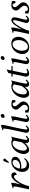

<svg xmlns="http://www.w3.org/2000/svg" viewBox="2224 -3048 826 5315"><g transform="rotate(-90 2637.5 -391.0)"><path d="M225.1 -498Q233.4 -486.3 233.4 -459Q233.4 -429.7 224.6 -388.2Q216.3 -349.1 189.9 -236.8Q240.7 -343.8 308.1 -417.2Q375.5 -490.7 434.6 -490.7Q480 -490.7 502 -463.6Q523.9 -436.5 523.9 -397.5Q523.9 -385.7 503.7 -365.7Q483.4 -345.7 467.8 -340.3H459.5Q456.1 -373.5 441.7 -395.5Q427.2 -417.5 400.9 -417.5Q363.3 -417.5 309.6 -354.7Q255.9 -292 208.3 -193.4Q160.6 -94.7 141.6 0Q115.7 -2.9 98.1 -2.9L53.7 0Q98.1 -190.9 125 -335.9Q132.8 -378.9 132.8 -407.7Q132.8 -434.6 106 -434.6Q91.8 -434.6 83 -432.6L84 -454.1Q108.4 -458.5 130.6 -465.1Q152.8 -471.7 182.9 -482.9Q212.9 -494.1 225.1 -498Z M899.9 -136.2 919.9 -121.1Q907.2 -100.6 887.2 -79.8Q867.2 -59.1 841.1 -40Q814.9 -21 781.2 -9.3Q747.6 2.4 713.4 2.4Q653.3 2.4 612.8 -23.2Q572.3 -48.8 554.4 -90.8Q536.6 -132.8 536.6 -189Q536.6 -266.6 574.7 -336.2Q612.8 -405.8 678.7 -448.2Q744.6 -490.7 820.3 -490.7Q884.8 -490.7 919.9 -461.2Q955.1 -431.6 955.1 -383.3Q955.1 -342.3 929.9 -309.1Q904.8 -275.9 864.7 -256.1Q824.7 -236.3 778.3 -225.8Q731.9 -215.3 685.5 -215.3Q658.7 -215.3 624.5 -218.8Q625 -147.9 656 -105.7Q687 -63.5 753.9 -63.5Q798.8 -63.5 833.5 -83.5Q868.2 -103.5 899.9 -136.2ZM800.3 -456.5Q764.6 -456.5 733.4 -438.7Q702.1 -420.9 680.9 -391.6Q659.7 -362.3 645.8 -328.1Q631.8 -293.9 627 -258.3Q657.7 -249.5 692.4 -249.5Q765.6 -249.5 816.4 -288.1Q867.2 -326.7 867.2 -387.7Q867.2 -416.5 850.8 -436.5Q834.5 -456.5 800.3 -456.5ZM808.1 -561.5H779.3L831.5 -691.4Q834.5 -698.7 839.8 -704.1Q850.1 -714.4 865.7 -714.4Q881.8 -714.4 892.3 -704.1Q902.8 -693.8 902.8 -678.2Q902.8 -662.1 894.5 -653.8Z M1337.9 -116.2Q1286.6 -57.1 1241.2 -27.3Q1195.8 2.4 1143.1 2.4Q1092.8 2.4 1062.3 -38.3Q1031.7 -79.1 1031.7 -148.9Q1031.7 -207.5 1055.4 -268.1Q1079.1 -328.6 1119.6 -378.2Q1160.2 -427.7 1219.7 -459.2Q1279.3 -490.7 1345.2 -490.7Q1370.6 -490.7 1401.1 -481.2Q1431.6 -471.7 1444.3 -471.7Q1454.6 -471.7 1460.4 -474.1L1513.7 -493.7Q1499 -456.1 1473.4 -342.5Q1447.8 -229 1430.2 -135.7Q1423.3 -101.6 1423.3 -83Q1423.3 -46.4 1450.2 -46.4Q1474.6 -46.4 1509.8 -93.3L1537.1 -75.7Q1516.6 -44.4 1482.9 -21Q1449.2 2.4 1412.6 2.4Q1374 2.4 1353.3 -18.8Q1332.5 -40 1332.5 -71.3Q1332.5 -90.8 1337.9 -116.2ZM1357.9 -204.1Q1387.7 -341.3 1402.3 -418.5Q1397 -425.8 1388.7 -433.3Q1380.4 -440.9 1363.8 -448.7Q1347.2 -456.5 1329.6 -456.5Q1276.4 -456.5 1228.8 -414.8Q1181.2 -373 1152.8 -303.2Q1124.5 -233.4 1124.5 -155.3Q1124.5 -111.3 1142.8 -86.2Q1161.1 -61 1191.4 -61Q1213.9 -61 1236.8 -73.2Q1259.8 -85.4 1282 -108.6Q1304.2 -131.8 1321 -153.1Q1337.9 -174.3 1357.9 -204.1Z M1828.1 -781.2Q1836.4 -770 1836.4 -736.8Q1836.4 -722.2 1833 -699.7Q1829.6 -677.2 1822.8 -643.8Q1815.9 -610.4 1809.1 -580.8Q1802.2 -551.3 1791 -502.9Q1779.8 -454.6 1772.5 -421.9Q1708.5 -132.3 1708.5 -84Q1708.5 -64.5 1715.1 -55.4Q1721.7 -46.4 1735.8 -46.4Q1759.8 -46.4 1794.9 -93.3L1822.3 -75.7Q1802.7 -44.9 1769.3 -21.2Q1735.8 2.4 1697.8 2.4Q1659.7 2.4 1638.7 -19Q1617.7 -40.5 1617.7 -75.7Q1617.7 -86.4 1624.3 -119.1Q1630.9 -151.9 1646.7 -222.2Q1662.6 -292.5 1670.9 -330.1Q1735.8 -627.4 1735.8 -689.5Q1735.8 -705.6 1728.3 -711.7Q1720.7 -717.8 1706.1 -717.8Q1693.8 -717.8 1686 -715.8L1687 -737.3Q1708.5 -741.2 1731 -747.8Q1753.4 -754.4 1785.6 -766.1Q1817.9 -777.8 1828.1 -781.2Z M2066.9 -498Q2075.2 -486.8 2075.2 -454.1Q2075.2 -420.4 2040.8 -273.7Q2006.3 -127 2006.3 -84Q2006.3 -64.5 2012.9 -55.4Q2019.5 -46.4 2033.7 -46.4Q2057.6 -46.4 2092.8 -93.3L2120.1 -75.7Q2100.6 -44.9 2067.1 -21.2Q2033.7 2.4 1995.6 2.4Q1957.5 2.4 1936.5 -19Q1915.5 -40.5 1915.5 -75.7Q1915.5 -98.6 1945.1 -231.9Q1974.6 -365.2 1974.6 -406.2Q1974.6 -434.6 1945.3 -434.6Q1932.6 -434.6 1924.8 -432.6L1925.8 -454.1Q1947.3 -458 1969.7 -464.6Q1992.2 -471.2 2024.4 -482.9Q2056.6 -494.6 2066.9 -498ZM2096.7 -783.7Q2115.7 -783.7 2127.7 -771.7Q2139.6 -759.8 2139.6 -741.2Q2139.6 -715.3 2119.4 -695.8Q2099.1 -676.3 2073.7 -676.3Q2054.2 -676.3 2042 -688.2Q2029.8 -700.2 2029.8 -718.8Q2029.8 -744.1 2050.5 -763.9Q2071.3 -783.7 2096.7 -783.7Z M2296.9 -31.7Q2333 -31.7 2363.5 -60.8Q2394 -89.8 2394 -135.3Q2394 -167.5 2363.8 -201.7L2303.7 -269.5Q2259.3 -319.8 2259.3 -365.7Q2259.3 -382.8 2267.8 -403.3Q2276.4 -423.8 2293.2 -443.8Q2310.1 -463.9 2340.1 -477.3Q2370.1 -490.7 2407.7 -490.7Q2466.3 -490.7 2523.4 -468.8Q2522.9 -458 2522.9 -435.1Q2522.9 -411.1 2524.4 -383.8L2466.8 -376Q2454.6 -456.5 2414.1 -456.5Q2389.2 -456.5 2370.8 -439.2Q2352.5 -421.9 2352.5 -392.6Q2352.5 -362.8 2379.9 -331.5L2439.9 -261.7Q2486.8 -207 2486.8 -159.2Q2486.8 -113.8 2459.5 -75.9Q2432.1 -38.1 2390.1 -17.8Q2348.1 2.4 2302.7 2.4Q2231.9 2.4 2178.2 -19Q2178.2 -24.9 2178.5 -37.4Q2178.7 -49.8 2178.7 -56.2Q2178.7 -79.6 2177.2 -105.5L2234.9 -113.3Q2246.6 -31.7 2296.9 -31.7Z M2893.6 -116.2Q2842.3 -57.1 2796.9 -27.3Q2751.5 2.4 2698.7 2.4Q2648.4 2.4 2617.9 -38.3Q2587.4 -79.1 2587.4 -148.9Q2587.4 -207.5 2611.1 -268.1Q2634.8 -328.6 2675.3 -378.2Q2715.8 -427.7 2775.4 -459.2Q2835 -490.7 2900.9 -490.7Q2926.3 -490.7 2956.8 -481.2Q2987.3 -471.7 3000 -471.7Q3010.3 -471.7 3016.1 -474.1L3069.3 -493.7Q3054.7 -456.1 3029.1 -342.5Q3003.4 -229 2985.8 -135.7Q2979 -101.6 2979 -83Q2979 -46.4 3005.9 -46.4Q3030.3 -46.4 3065.4 -93.3L3092.8 -75.7Q3072.3 -44.4 3038.6 -21Q3004.9 2.4 2968.3 2.4Q2929.7 2.4 2908.9 -18.8Q2888.2 -40 2888.2 -71.3Q2888.2 -90.8 2893.6 -116.2ZM2913.6 -204.1Q2943.4 -341.3 2958 -418.5Q2952.6 -425.8 2944.3 -433.3Q2936 -440.9 2919.4 -448.7Q2902.8 -456.5 2885.3 -456.5Q2832 -456.5 2784.4 -414.8Q2736.8 -373 2708.5 -303.2Q2680.2 -233.4 2680.2 -155.3Q2680.2 -111.3 2698.5 -86.2Q2716.8 -61 2747.1 -61Q2769.5 -61 2792.5 -73.2Q2815.4 -85.4 2837.6 -108.6Q2859.9 -131.8 2876.7 -153.1Q2893.6 -174.3 2913.6 -204.1Z M3466.3 -488.3 3459 -454.1H3336.4Q3307.6 -331.1 3269 -135.7Q3263.7 -107.4 3263.7 -90.8Q3263.7 -67.4 3273.7 -56.9Q3283.7 -46.4 3306.2 -46.4Q3332 -46.4 3376 -74.2L3390.6 -44.9Q3361.3 -24.4 3325.2 -11Q3289.1 2.4 3254.9 2.4Q3213.4 2.4 3193.1 -20.5Q3172.9 -43.5 3172.9 -80.6Q3172.9 -96.7 3176.8 -115.2Q3181.6 -138.2 3192.6 -186Q3203.6 -233.9 3209 -259.3Q3214.8 -287.1 3229.7 -361.1Q3244.6 -435.1 3248.5 -454.1H3173.8L3181.2 -488.3H3255.9L3274.4 -574.7Q3335 -601.6 3372.6 -622.6L3343.8 -488.3Z M3669.9 -498Q3678.2 -486.8 3678.2 -454.1Q3678.2 -420.4 3643.8 -273.7Q3609.4 -127 3609.4 -84Q3609.4 -64.5 3616 -55.4Q3622.6 -46.4 3636.7 -46.4Q3660.6 -46.4 3695.8 -93.3L3723.1 -75.7Q3703.6 -44.9 3670.2 -21.2Q3636.7 2.4 3598.6 2.4Q3560.5 2.4 3539.6 -19Q3518.6 -40.5 3518.6 -75.7Q3518.6 -98.6 3548.1 -231.9Q3577.6 -365.2 3577.6 -406.2Q3577.6 -434.6 3548.3 -434.6Q3535.6 -434.6 3527.8 -432.6L3528.8 -454.1Q3550.3 -458 3572.8 -464.6Q3595.2 -471.2 3627.4 -482.9Q3659.7 -494.6 3669.9 -498ZM3699.7 -783.7Q3718.8 -783.7 3730.7 -771.7Q3742.7 -759.8 3742.7 -741.2Q3742.7 -715.3 3722.4 -695.8Q3702.1 -676.3 3676.8 -676.3Q3657.2 -676.3 3645 -688.2Q3632.8 -700.2 3632.8 -718.8Q3632.8 -744.1 3653.6 -763.9Q3674.3 -783.7 3699.7 -783.7Z M4089.8 -490.7Q4178.7 -490.7 4227.1 -437Q4275.4 -383.3 4275.4 -297.4Q4275.4 -219.2 4235.8 -149.9Q4196.3 -80.6 4129.2 -39.1Q4062 2.4 3984.9 2.4Q3896 2.4 3847.9 -51Q3799.8 -104.5 3799.8 -189.9Q3799.8 -268.6 3838.9 -337.9Q3877.9 -407.2 3945.1 -449Q4012.2 -490.7 4089.8 -490.7ZM4071.3 -456.5Q4022.9 -456.5 3981 -420.7Q3939 -384.8 3914.6 -325.2Q3890.1 -265.6 3890.1 -198.2Q3890.1 -123.5 3918.9 -77.6Q3947.8 -31.7 4002.9 -31.7Q4050.8 -31.7 4093 -67.4Q4135.3 -103 4160.2 -162.4Q4185.1 -221.7 4185.1 -289.1Q4185.1 -363.8 4155.5 -410.2Q4126 -456.5 4071.3 -456.5Z M4740.2 -490.7Q4776.4 -490.7 4795.9 -467.8Q4815.4 -444.8 4815.4 -404.8Q4815.4 -375 4806.2 -335Q4800.3 -310.1 4783.4 -245.8Q4766.6 -181.6 4758.1 -142.8Q4749.5 -104 4749.5 -84Q4749.5 -46.4 4776.4 -46.4Q4800.8 -46.4 4835.9 -93.3L4863.3 -75.7Q4842.3 -43.9 4809.6 -20.8Q4776.9 2.4 4738.8 2.4Q4699.2 2.4 4679 -19.5Q4658.7 -41.5 4658.7 -72.3Q4658.7 -91.3 4663.1 -108.9Q4670.9 -140.6 4691.2 -211.7Q4711.4 -282.7 4724.6 -335.7Q4737.8 -388.7 4737.8 -414.1Q4737.8 -427.7 4730.7 -434.8Q4723.6 -441.9 4712.4 -441.9Q4680.7 -441.9 4619.6 -358.4Q4558.6 -274.9 4506.6 -168.9Q4454.6 -63 4442.4 0Q4416.5 -2.9 4398.9 -2.9L4354.5 0Q4398.9 -190.9 4425.8 -335.9Q4433.6 -378.9 4433.6 -407.7Q4433.6 -434.6 4406.7 -434.6Q4392.6 -434.6 4383.8 -432.6L4384.8 -454.1Q4409.2 -458.5 4431.4 -465.1Q4453.6 -471.7 4483.6 -482.9Q4513.7 -494.1 4525.9 -498Q4534.2 -486.3 4534.2 -459Q4534.2 -429.7 4525.4 -388.2Q4518.1 -355 4481.9 -198.2Q4509.3 -255.4 4539.1 -304.7Q4568.8 -354 4602.5 -397.2Q4636.2 -440.4 4672.1 -465.6Q4708 -490.7 4740.2 -490.7Z M5040 -31.7Q5076.2 -31.7 5106.7 -60.8Q5137.2 -89.8 5137.2 -135.3Q5137.2 -167.5 5106.9 -201.7L5046.9 -269.5Q5002.4 -319.8 5002.4 -365.7Q5002.4 -382.8 5011 -403.3Q5019.5 -423.8 5036.4 -443.8Q5053.2 -463.9 5083.3 -477.3Q5113.3 -490.7 5150.9 -490.7Q5209.5 -490.7 5266.6 -468.8Q5266.1 -458 5266.1 -435.1Q5266.1 -411.1 5267.6 -383.8L5210 -376Q5197.8 -456.5 5157.2 -456.5Q5132.3 -456.5 5114 -439.2Q5095.7 -421.9 5095.7 -392.6Q5095.7 -362.8 5123 -331.5L5183.1 -261.7Q5230 -207 5230 -159.2Q5230 -113.8 5202.6 -75.9Q5175.3 -38.1 5133.3 -17.8Q5091.3 2.4 5045.9 2.4Q4975.1 2.4 4921.4 -19Q4921.4 -24.9 4921.6 -37.4Q4921.9 -49.8 4921.9 -56.2Q4921.9 -79.6 4920.4 -105.5L4978 -113.3Q4989.7 -31.7 5040 -31.7Z"/></g></svg>

Font: Flanker
Style: Italic
Weight: 400
Italic angle: -12°
Designer: Flanker
Version: Version 2.027